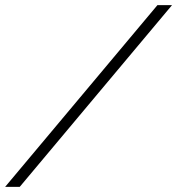

<svg xmlns="http://www.w3.org/2000/svg" viewBox="-46 -730 692 750"><path d="M626 -710 31 0H-26L569 -710Z"/></svg>

Font: Raleway Light
Style: Italic
Weight: 300
Italic angle: -12°
Designer: Matt McInerney, Pablo Impallari, Rodrigo Fuenzalida
Foundry: Matt McInerney, Pablo Impallari, Rodrigo Fuenzalida
Version: Version 4.026